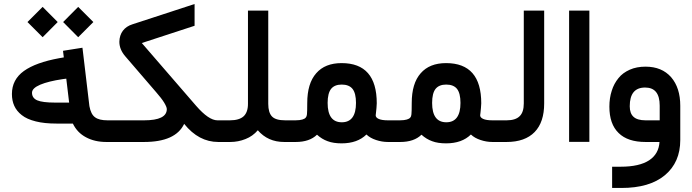

<svg xmlns="http://www.w3.org/2000/svg" viewBox="-20 -704 3432 952"><path d="M293 -594.7 367.7 -519.5 442.9 -594.7 367.7 -669.9ZM116.2 -594.7 191.4 -519.5 266.1 -594.7 191.4 -669.9ZM529.8 0C538.1 0 542 -17.1 542 -51.8V-57.1C542 -90.8 538.1 -107.4 529.8 -107.4H512.7C485.4 -107.4 464.8 -112.3 451.2 -122.6C437.5 -132.3 428.2 -150.9 423.3 -177.7L390.1 -457L388.7 -467.3L378.9 -465.8L301.8 -453.6L292.5 -452.1L293.5 -442.9L296.4 -419.4L273.9 -415.5C196.8 -401.4 138.2 -380.4 98.6 -352.1C59.1 -323.7 39.1 -285.6 39.1 -237.8C39.1 -215.8 43 -196.3 50.8 -179.2C58.6 -162.1 70.8 -146.5 87.9 -133.3C105 -119.6 127.9 -109.4 157.2 -102.1C186 -94.7 220.7 -91.3 260.3 -91.3H341.3C355.5 -61.5 377.4 -38.6 406.2 -23.4C435.1 -7.8 468.8 0 507.3 0ZM322.8 -195.3H252.9C210.9 -195.3 181.6 -199.2 164.6 -206.5C147.5 -213.9 138.7 -226.6 138.7 -244.1C138.7 -259.3 152.3 -272.5 179.7 -284.2C206.5 -295.4 243.7 -304.7 290 -311.5L308.6 -314Z M1069.8 0C1078.1 0 1082 -17.1 1082 -51.8V-57.1C1082 -90.8 1078.1 -107.4 1069.8 -107.4H1058.1C1029.3 -107.4 994.1 -131.3 952.1 -179.7L683.1 -490.7L944.8 -576.2V-583.5V-670.9V-684.1L636.7 -583.5C616.2 -577.1 600.6 -566.4 589.4 -551.8C578.1 -536.6 572.3 -518.6 571.8 -497.1C571.8 -471.7 581.5 -447.3 601.6 -424.3L754.9 -246.1C772 -226.6 785.2 -209.5 793.9 -195.3C802.7 -180.7 807.1 -169.9 807.1 -163.1C807.1 -126 769.5 -107.4 694.8 -107.4H524.9C516.6 -107.4 512.7 -90.8 512.7 -57.1V-51.8C512.7 -17.1 516.6 0 524.9 0H693.8C798.3 0 864.7 -29.8 893.1 -89.8C941.4 -29.8 997.6 0 1062.5 0Z M1401.9 0C1410.2 0 1414.1 -17.1 1414.1 -51.8V-57.1C1414.1 -90.8 1410.2 -107.4 1401.9 -107.4H1394C1362.3 -107.4 1340.8 -113.8 1328.6 -126.5C1316.4 -139.2 1310.1 -160.2 1310.1 -189V-641.6V-651.4H1300.3H1219.2H1209.5V-641.6V-189C1209.5 -161.1 1202.1 -140.6 1188 -127.4C1173.8 -114.3 1150.9 -107.4 1120.1 -107.4H1064.9C1056.6 -107.4 1052.7 -90.8 1052.7 -57.1V-51.8C1052.7 -17.1 1056.6 0 1064.9 0H1121.1C1147.9 0 1173.3 -4.9 1197.3 -14.6C1221.2 -23.9 1241.7 -38.6 1258.3 -58.1C1291.5 -19.5 1335 0 1389.2 0Z M1919.4 0C1927.7 0 1931.6 -17.1 1931.6 -51.8V-57.1C1931.6 -90.8 1927.7 -107.4 1919.4 -107.4H1902.8C1882.8 -107.4 1867.7 -109.9 1857.9 -114.3C1847.7 -118.7 1842.8 -125 1842.8 -132.3C1842.8 -133.8 1843.3 -137.7 1844.2 -144.5C1844.7 -151.4 1845.7 -159.2 1846.7 -168.5C1847.7 -177.7 1848.1 -185.5 1848.1 -191.9C1848.1 -324.7 1790 -391.1 1673.8 -391.1C1619.1 -391.1 1577.1 -374.5 1547.9 -340.8C1518.1 -307.1 1503.4 -257.8 1503.4 -192.9C1503.4 -164.1 1502.9 -145.5 1502 -137.2C1501.5 -130.4 1499.5 -125 1496.1 -121.1C1492.7 -116.7 1487.3 -113.8 1479 -111.3C1470.7 -108.9 1459.5 -107.4 1445.3 -107.4H1396.5C1388.2 -107.4 1384.3 -90.8 1384.3 -57.1V-51.8C1384.3 -17.1 1388.2 0 1396.5 0H1446.3C1492.2 0 1527.3 -12.2 1551.8 -36.1C1567.9 -21.5 1585.4 -10.7 1604.5 -3.9C1623.5 3.4 1647 6.8 1673.8 6.8C1726.1 6.8 1767.1 -7.8 1796.9 -37.1C1809.6 -24.9 1825.7 -16.1 1844.7 -9.8C1863.8 -3.4 1883.3 0 1903.8 0ZM1674.8 -97.7C1627.9 -97.7 1604.5 -129.9 1604.5 -193.8C1604.5 -225.6 1610.4 -249 1621.6 -263.2C1632.8 -277.3 1650.4 -284.7 1674.3 -284.7C1698.7 -284.7 1716.8 -277.3 1728 -263.2C1739.3 -249 1745.1 -225.6 1745.1 -193.8C1745.1 -129.9 1721.7 -97.7 1674.8 -97.7Z M2437.5 0C2445.8 0 2449.7 -17.1 2449.7 -51.8V-57.1C2449.7 -90.8 2445.8 -107.4 2437.5 -107.4H2420.9C2400.9 -107.4 2385.7 -109.9 2376 -114.3C2365.7 -118.7 2360.8 -125 2360.8 -132.3C2360.8 -133.8 2361.3 -137.7 2362.3 -144.5C2362.8 -151.4 2363.8 -159.2 2364.7 -168.5C2365.7 -177.7 2366.2 -185.5 2366.2 -191.9C2366.2 -324.7 2308.1 -391.1 2191.9 -391.1C2137.2 -391.1 2095.2 -374.5 2065.9 -340.8C2036.1 -307.1 2021.5 -257.8 2021.5 -192.9C2021.5 -164.1 2021 -145.5 2020 -137.2C2019.5 -130.4 2017.6 -125 2014.2 -121.1C2010.7 -116.7 2005.4 -113.8 1997.1 -111.3C1988.8 -108.9 1977.5 -107.4 1963.4 -107.4H1914.6C1906.2 -107.4 1902.3 -90.8 1902.3 -57.1V-51.8C1902.3 -17.1 1906.2 0 1914.6 0H1964.4C2010.3 0 2045.4 -12.2 2069.8 -36.1C2085.9 -21.5 2103.5 -10.7 2122.6 -3.9C2141.6 3.4 2165 6.8 2191.9 6.8C2244.1 6.8 2285.2 -7.8 2314.9 -37.1C2327.6 -24.9 2343.8 -16.1 2362.8 -9.8C2381.8 -3.4 2401.4 0 2421.9 0ZM2192.9 -97.7C2146 -97.7 2122.6 -129.9 2122.6 -193.8C2122.6 -225.6 2128.4 -249 2139.6 -263.2C2150.9 -277.3 2168.5 -284.7 2192.4 -284.7C2216.8 -284.7 2234.9 -277.3 2246.1 -263.2C2257.3 -249 2263.2 -225.6 2263.2 -193.8C2263.2 -129.9 2239.7 -97.7 2192.9 -97.7Z M2432.6 -107.4C2424.3 -107.4 2420.4 -90.8 2420.4 -57.1V-51.8C2420.4 -17.1 2424.3 0 2432.6 0H2491.7C2552.7 0 2599.1 -16.6 2630.9 -49.3C2662.6 -82 2678.2 -129.4 2678.2 -191.4V-641.6V-651.4H2668.5H2586.9H2577.1V-641.6V-190.9C2577.1 -162.1 2570.3 -141.1 2556.6 -127.9C2543 -114.3 2521.5 -107.4 2492.2 -107.4Z M2811.5 -651.4H2801.8V-641.6V-10.3V-0.5H2811.5H2892.6H2902.3V-10.3V-641.6V-651.4H2892.6Z M3353 -179.7C3353 -238.8 3337.9 -286.1 3307.6 -321.3C3276.9 -356 3234.9 -373.5 3180.7 -373.5C3151.9 -373.5 3125.5 -368.7 3102.5 -358.4C3079.6 -348.1 3060.5 -334.5 3046.4 -316.4C3031.7 -298.3 3020.5 -277.8 3013.2 -253.9C3005.4 -230 3001.5 -203.6 3001.5 -175.3C3001.5 -117.7 3016.6 -74.2 3047.4 -44.4C3077.6 -14.6 3122.1 0 3181.2 0H3250C3247.6 39.6 3230.5 69.8 3198.7 90.8C3166.5 111.8 3119.6 122.6 3058.1 122.6H3024.9H3015.1V132.3V218.3V228H3024.9H3061C3154.3 228 3226.1 207 3276.9 164.6C3327.6 122.1 3353 64 3353 -9.8ZM3102.5 -177.2C3102.5 -239.3 3127.9 -270 3178.7 -270C3227.1 -270 3251 -240.2 3251 -180.2V-107.4H3180.7C3153.8 -107.4 3133.8 -113.3 3121.6 -124.5C3108.9 -135.7 3102.5 -153.3 3102.5 -177.2Z"/></svg>

Font: Shabnam FD Medium
Style: Regular
Weight: 500
Foundry: DejaVu fonts team - Redesigned by Saber Rastikerdar - Based on Vazir font
Version: Version 5.00;October 20, 2019;FontCreator 12.0.0.2547 64-bit